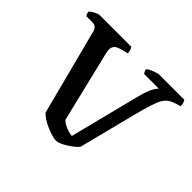

<svg xmlns="http://www.w3.org/2000/svg" viewBox="-158 -917 1129 1129"><g transform="rotate(45 406.5 -352.0)"><path d="M424 0Q410 0 388.5 -6.5Q367 -13 342.5 -23.5Q318 -34 297 -47.5Q276 -61 265 -75L126 -611Q122 -626 112.5 -635Q103 -644 82 -644H35Q31 -648 28 -655.5Q25 -663 24 -672Q29 -678 40.5 -685.5Q52 -693 65 -698.5Q78 -704 86 -704H348Q352 -700 356.5 -687.5Q361 -675 361 -662L315 -650Q302 -647 289 -640Q276 -633 269.5 -618Q263 -603 270 -573L378 -126Q387 -116 403.5 -107Q420 -98 439 -92Q458 -86 472 -86L584 -529Q598 -583 613 -610.5Q628 -638 638 -644H515Q512 -648 508 -654.5Q504 -661 503 -672Q511 -680 526.5 -687Q542 -694 557.5 -699Q573 -704 578 -704H788Q793 -700 797 -688Q801 -676 801 -662L768 -652Q744 -644 727.5 -633Q711 -622 698.5 -600.5Q686 -579 673.5 -540Q661 -501 645 -439L553 -77Q544 -65 527.5 -52Q511 -39 492 -27Q473 -15 455.5 -7.5Q438 0 424 0Z"/></g></svg>

Font: Texturina Medium 12pt SemiBold
Style: Regular
Weight: 600
Version: Version 1.002